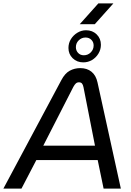

<svg xmlns="http://www.w3.org/2000/svg" viewBox="-58 -1116 777 1136"><path d="M-38 0 305 -642Q326 -682 354.5 -697.5Q383 -713 417 -713Q457 -713 483.5 -691.5Q510 -670 519 -628L657 0H555L520 -169H157L69 0ZM198 -254H504L436 -600Q433 -615 427 -622Q421 -629 409 -629Q398 -629 390.5 -622Q383 -615 376 -602ZM435 -747Q397 -747 372 -771.5Q347 -796 347 -832Q347 -861 361.5 -884.5Q376 -908 400 -922.5Q424 -937 451 -937Q489 -937 514 -912.5Q539 -888 539 -851Q539 -823 524.5 -799Q510 -775 486.5 -761Q463 -747 435 -747ZM438 -789Q462 -789 479 -806Q496 -823 496 -847Q496 -867 482.5 -880.5Q469 -894 448 -894Q425 -894 408 -877.5Q391 -861 391 -837Q391 -817 404 -803Q417 -789 438 -789ZM414 -973 524 -1096H613L503 -973Z"/></svg>

Font: MuseoModerno
Style: Italic
Weight: 400
Italic angle: -9°
Designer: Pablo Cosgaya, Héctor Gatti, Marcela Romero, and the Authors of The MuseoModerno Project.
Foundry: Omnibus-Type Team
Version: Version 1.003